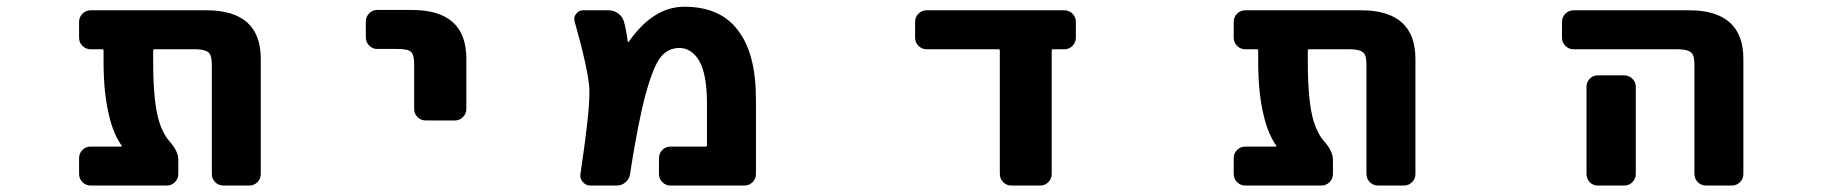

<svg xmlns="http://www.w3.org/2000/svg" viewBox="-20 -580 5540 582"><path d="M657.2 -17.6Q642.6 -17.6 632.3 -27.8Q622.1 -38.1 622.1 -52.7V-384.8Q622.1 -412.1 612.3 -420.9Q600.6 -430.7 571.3 -430.7H448.2Q444.3 -430.7 444.3 -426.8V-393.6Q444.3 -271.5 461.9 -212.9Q473.6 -174.8 493.2 -152.3Q520.5 -122.1 520.5 -95.7V-52.7Q520.5 -38.1 510.3 -27.8Q500 -17.6 485.4 -17.6H254.9Q240.2 -17.6 230 -27.8Q219.7 -38.1 219.7 -52.7V-100.6Q219.7 -115.2 230 -125.5Q240.2 -135.7 254.9 -135.7H346.7Q350.6 -135.7 348.6 -138.7Q323.2 -174.8 310.5 -230.5Q293.9 -296.9 293.9 -393.6V-426.8Q293.9 -430.7 290 -430.7H254.9Q240.2 -430.7 230 -440.9Q219.7 -451.2 219.7 -465.8V-513.7Q219.7 -528.3 230 -538.6Q240.2 -548.8 254.9 -548.8H605.5Q770.5 -548.8 770.5 -401.4V-52.7Q770.5 -38.1 760.3 -27.8Q750 -17.6 735.4 -17.6Z M1270.5 -214.8Q1255.9 -214.8 1245.6 -225.1Q1235.4 -235.4 1235.4 -250V-385.7Q1235.4 -414.1 1225.6 -422.9Q1215.8 -431.6 1185.5 -431.6H1123Q1109.4 -431.6 1099.1 -441.9Q1088.9 -452.1 1088.9 -466.8V-514.6Q1088.9 -529.3 1099.1 -539.6Q1109.4 -549.8 1123 -549.8H1228.5Q1393.6 -549.8 1393.6 -402.3V-250Q1393.6 -235.4 1383.3 -225.1Q1373 -214.8 1359.4 -214.8Z M2012.7 -17.6Q1998 -17.6 1987.8 -27.8Q1977.5 -38.1 1977.5 -52.7V-100.6Q1977.5 -115.2 1987.8 -125.5Q1998 -135.7 2012.7 -135.7H2119.1Q2123 -135.7 2123 -139.6V-265.6Q2123 -354.5 2099.6 -395.5Q2076.2 -434.6 2039.1 -434.6Q2006.8 -434.6 1984.4 -409.2Q1960.9 -381.8 1936.5 -292Q1914.1 -209 1889.6 -51.8Q1887.7 -37.1 1876 -27.3Q1864.3 -17.6 1849.6 -17.6H1769.5Q1755.9 -17.6 1746.6 -28.3Q1737.3 -39.1 1739.3 -51.8Q1766.6 -233.4 1766.6 -297.9Q1766.6 -303.7 1766.6 -308.6Q1763.7 -367.2 1721.7 -515.6Q1720.7 -519.5 1720.7 -522.5Q1720.7 -531.2 1726.6 -538.1Q1734.4 -548.8 1747.1 -548.8H1824.2Q1840.8 -548.8 1853.5 -539.6Q1866.2 -530.3 1871.1 -515.6Q1878.9 -487.3 1882.8 -454.1Q1882.8 -453.1 1884.3 -452.6Q1885.7 -452.1 1885.7 -453.1Q1919.9 -502 1958 -528.3Q2002.9 -559.6 2054.7 -559.6Q2163.1 -559.6 2216.8 -488.3Q2271.5 -418 2271.5 -278.3V-52.7Q2271.5 -38.1 2261.2 -27.8Q2251 -17.6 2236.3 -17.6Z M3044.9 -17.6Q3031.2 -17.6 3021 -27.8Q3010.7 -38.1 3010.7 -52.7V-426.8Q3010.7 -430.7 3005.9 -430.7H2789.1Q2774.4 -430.7 2764.2 -440.9Q2753.9 -451.2 2753.9 -465.8V-513.7Q2753.9 -528.3 2764.2 -538.6Q2774.4 -548.8 2789.1 -548.8H3206.1Q3220.7 -548.8 3231 -538.6Q3241.2 -528.3 3241.2 -513.7V-465.8Q3241.2 -451.2 3231 -440.9Q3220.7 -430.7 3206.1 -430.7H3171.9Q3168 -430.7 3168 -426.8V-52.7Q3168 -38.1 3157.7 -27.8Q3147.5 -17.6 3132.8 -17.6Z M4157.2 -17.6Q4142.6 -17.6 4132.3 -27.8Q4122.1 -38.1 4122.1 -52.7V-384.8Q4122.1 -412.1 4112.3 -420.9Q4100.6 -430.7 4071.3 -430.7H3948.2Q3944.3 -430.7 3944.3 -426.8V-393.6Q3944.3 -271.5 3961.9 -212.9Q3973.6 -174.8 3993.2 -152.3Q4020.5 -122.1 4020.5 -95.7V-52.7Q4020.5 -38.1 4010.3 -27.8Q4000 -17.6 3985.4 -17.6H3754.9Q3740.2 -17.6 3730 -27.8Q3719.7 -38.1 3719.7 -52.7V-100.6Q3719.7 -115.2 3730 -125.5Q3740.2 -135.7 3754.9 -135.7H3846.7Q3850.6 -135.7 3848.6 -138.7Q3823.2 -174.8 3810.5 -230.5Q3793.9 -296.9 3793.9 -393.6V-426.8Q3793.9 -430.7 3790 -430.7H3754.9Q3740.2 -430.7 3730 -440.9Q3719.7 -451.2 3719.7 -465.8V-513.7Q3719.7 -528.3 3730 -538.6Q3740.2 -548.8 3754.9 -548.8H4105.5Q4270.5 -548.8 4270.5 -401.4V-52.7Q4270.5 -38.1 4260.3 -27.8Q4250 -17.6 4235.4 -17.6Z M5151.4 -17.6Q5136.7 -17.6 5126.5 -27.8Q5116.2 -38.1 5116.2 -52.7V-384.8Q5116.2 -412.1 5106.4 -420.9Q5094.7 -430.7 5064.5 -430.7H4750Q4735.4 -430.7 4725.1 -440.9Q4714.8 -451.2 4714.8 -465.8V-513.7Q4714.8 -528.3 4725.1 -538.6Q4735.4 -548.8 4750 -548.8H5099.6Q5264.6 -548.8 5264.6 -401.4V-52.7Q5264.6 -38.1 5254.4 -27.8Q5244.1 -17.6 5229.5 -17.6ZM4823.2 -17.6Q4808.6 -17.6 4798.8 -27.8Q4789.1 -38.1 4789.1 -52.7V-317.4Q4789.1 -331.1 4798.8 -341.3Q4808.6 -351.6 4823.2 -351.6H4903.3Q4918 -351.6 4928.2 -341.3Q4938.5 -331.1 4938.5 -317.4V-52.7Q4938.5 -38.1 4928.2 -27.8Q4918 -17.6 4903.3 -17.6Z"/></svg>

Font: Rounded-L Mgen+ 1m bold
Style: Bold
Weight: 700
Designer: [Source Han Sans]
Ryoko NISHIZUKA  (kana & ideographs); Paul D. Hunt (Latin, Greek & Cyrillic); Wenlong ZHANG  (bopomofo
Version: Version 1.059.20150602